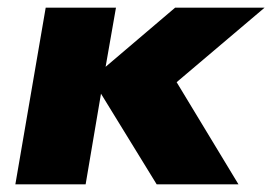

<svg xmlns="http://www.w3.org/2000/svg" viewBox="-20 -480 709 500"><path d="M99 -460 20 0H203L243 -236L388 0H601L440 -266L669 -460H436L255 -306L282 -460Z"/></svg>

Font: Jost* Black
Style: Italic
Weight: 900
Italic angle: -10°
Version: Version 3.7